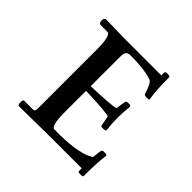

<svg xmlns="http://www.w3.org/2000/svg" viewBox="-145 -620 757 757"><g transform="rotate(45 233.5 -241.0)"><path d="M49 -483 151 -481H358V-497Q358 -503 371.5 -503Q385 -503 385 -497Q385 -418 392 -384Q394 -378 381 -378Q364 -378 364 -384Q350 -430 337 -436Q295 -451 215 -451Q201 -450 196 -443Q191 -436 191 -418V-254Q312 -258 324 -265L331 -307Q333 -312 345.5 -312Q358 -312 358 -305Q354 -276 354 -240.5Q354 -205 358 -176Q358 -170 344.5 -170Q331 -170 331 -174L323 -217Q311 -224 191 -228V-107Q191 -32 211 -32H243Q353 -34 395 -63L400 -102Q402 -108 410.5 -108Q419 -108 422 -108Q428 -106 428 -102Q422 -60 422 16Q422 21 408.5 21Q395 21 395 16V0H217L47 2Q40 2 40 -13Q40 -28 46 -28H91Q102 -28 104 -32.5Q106 -37 106 -57V-372Q106 -452 86 -452H50Q38 -452 38 -467.5Q38 -483 49 -483Z"/></g></svg>

Font: Sedan SC
Style: Regular
Weight: 400
Designer: Sebastian Salazar
Foundry: Sebastian Salazar
Version: Version 1.001